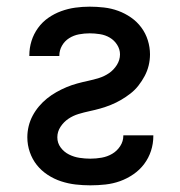

<svg xmlns="http://www.w3.org/2000/svg" viewBox="-20 -548 540 576"><path d="M251 8Q229 8 207 5.5Q185 3 163.5 -4Q142 -11 123 -23.5Q104 -36 90.5 -53Q77 -70 69.5 -91.5Q62 -113 62 -136Q62 -153 66 -169.5Q70 -186 78 -201Q86 -216 97 -229Q108 -242 121 -252.5Q134 -263 149 -271.5Q164 -280 179.5 -286.5Q195 -293 211.5 -297.5Q228 -302 244.5 -305.5Q261 -309 277 -314Q293 -319 307 -328.5Q321 -338 330.5 -353Q340 -368 340 -385Q340 -400 331.5 -413.5Q323 -427 309.5 -435Q296 -443 280 -445.5Q264 -448 249 -448Q233 -448 217 -445Q201 -442 187.5 -433.5Q174 -425 166 -411Q158 -397 158 -381V-380H68V-382Q68 -404 74.5 -425Q81 -446 94 -464Q107 -482 125 -494.5Q143 -507 163.5 -514.5Q184 -522 205.5 -525Q227 -528 249 -528Q270 -528 292 -525.5Q314 -523 334.5 -515.5Q355 -508 373 -495.5Q391 -483 404 -465.5Q417 -448 423.5 -427Q430 -406 430 -385Q430 -368 426 -351.5Q422 -335 414 -320Q406 -305 395.5 -291.5Q385 -278 371.5 -267.5Q358 -257 343.5 -248.5Q329 -240 313 -233.5Q297 -227 281 -222.5Q265 -218 248.5 -214.5Q232 -211 215.5 -206Q199 -201 185 -191.5Q171 -182 161.5 -167.5Q152 -153 152 -136Q152 -119 162 -105.5Q172 -92 187 -84.5Q202 -77 218.5 -74.5Q235 -72 251 -72Q268 -72 285 -75Q302 -78 316.5 -86.5Q331 -95 340.5 -109.5Q350 -124 350 -141V-142H440V-140Q440 -117 433 -95.5Q426 -74 412.5 -56Q399 -38 380 -25Q361 -12 340 -4.5Q319 3 296.5 5.5Q274 8 251 8Z"/></svg>

Font: Iosevka Curly Medium
Style: Regular
Weight: 500
Monospace: yes
Designer: Belleve Invis
Foundry: Belleve Invis
Version: Version 22.1.2; ttfautohint (v1.8.4)